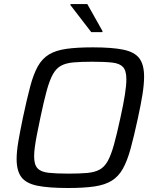

<svg xmlns="http://www.w3.org/2000/svg" viewBox="-20 -933 773 961"><path d="M321 8Q223.4 8 167.1 -3.4Q110.8 -14.9 87 -46.4Q63.2 -78 63.2 -137.2Q63.2 -174.1 71.9 -225.6Q80.7 -277.1 95 -345.6Q114.4 -436.7 130.9 -499.1Q147.3 -561.5 169.1 -600.5Q190.9 -639.6 224.8 -660.2Q258.7 -680.8 311.7 -688.4Q364.7 -696 444 -696Q541.6 -696 597.6 -684.3Q653.6 -672.7 677.4 -641.1Q701.2 -609.6 701.2 -549.3Q701.2 -511.4 693.3 -461.2Q685.3 -410.9 670.4 -342.4Q650.9 -251.6 633.9 -189.7Q616.9 -127.8 595.2 -88.8Q573.4 -49.8 539.5 -28.7Q505.7 -7.6 453 0.2Q400.3 8 321 8ZM322.9 -64Q378.6 -64 415.8 -67.3Q453 -70.5 477.7 -83.6Q502.4 -96.7 519.1 -126.6Q535.8 -156.5 550.4 -209Q564.9 -261.4 582.8 -344Q597.7 -411.4 605.1 -458.5Q612.5 -505.5 612.5 -536.7Q612.5 -579.1 595.8 -597.4Q579 -615.6 541.6 -619.8Q504.2 -624 441.6 -624Q385.8 -624 348.3 -620.7Q310.8 -617.5 286.2 -604.4Q261.5 -591.3 244.8 -561.4Q228.1 -531.5 213.7 -479Q199.4 -426.6 182.1 -344Q172.7 -298.9 165.5 -262.7Q158.3 -226.5 154.6 -199Q150.8 -171.6 150.8 -150.3Q150.8 -108.9 167.9 -90.6Q184.9 -72.4 222.8 -68.2Q260.7 -64 322.9 -64ZM436.8 -772.1 332.3 -907.8 333.3 -912.8H416.9L493.2 -777.2L492.2 -772.1Z"/></svg>

Font: Saira Thin
Style: Italic
Weight: 100
Italic angle: -12°
Designer: Hector Gatti with collaboration of the Omnibus-Type team
Foundry: Omnibus-Type
Version: Version 1.101